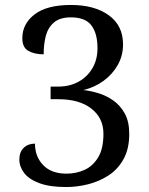

<svg xmlns="http://www.w3.org/2000/svg" viewBox="-20 -744 599 774"><path d="M247 10Q181 10 139 -5.5Q97 -21 77.5 -46.5Q58 -72 58 -101Q58 -131 75.5 -148Q93 -165 121 -165Q121 -113 154 -78.5Q187 -44 248 -44Q288 -44 321.5 -59.5Q355 -75 376 -110Q397 -145 397 -205Q397 -268 348.5 -306Q300 -344 216 -344H184V-395H216Q260 -395 295.5 -414Q331 -433 352 -468Q373 -503 373 -550Q373 -609 348.5 -641.5Q324 -674 266 -674Q221 -674 197 -653Q173 -632 164.5 -598.5Q156 -565 156 -525Q120 -525 95 -538.5Q70 -552 70 -590Q70 -648 119.5 -686Q169 -724 266 -724Q361 -724 418.5 -682.5Q476 -641 476 -565Q476 -520 455 -482.5Q434 -445 398 -418.5Q362 -392 316 -381Q344 -378 376 -368.5Q408 -359 436.5 -339Q465 -319 483 -286.5Q501 -254 501 -204Q501 -144 478 -102.5Q455 -61 417 -36.5Q379 -12 334.5 -1Q290 10 247 10Z"/></svg>

Font: Noto Serif Vithkuqi
Style: Regular
Weight: 400
Version: Version 1.005